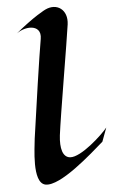

<svg xmlns="http://www.w3.org/2000/svg" viewBox="-20 -512 320 542"><path d="M280 -152C266 -131 209 -68 178 -68C157 -68 148 -93 149 -130C151 -184 169 -400 171 -443C173 -485 140 -504 108 -485C108 -485 77 -467 23 -413C35 -426 53 -434 68 -434C84 -434 97 -425 95 -402C91 -357 82 -201 78 -121C78 -96 70 4 108 9C151 14 237 -79 269 -112L280 -152Z"/></svg>

Font: Quintessential
Style: Regular
Weight: 400
Designer: Astigmatic (AOETI)
Foundry: Astigmatic (AOETI)
Version: Version 1.000